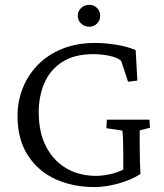

<svg xmlns="http://www.w3.org/2000/svg" viewBox="-20 -758 671 787"><path d="M367.2 8.8Q279.3 8.8 208 -23.4Q136.7 -55.7 94.2 -121.1Q51.8 -186.5 51.8 -283.2Q51.8 -341.8 72.8 -395.5Q93.8 -449.2 134.3 -491.2Q174.8 -533.2 234.4 -557.6Q293.9 -582 371.1 -582Q410.2 -582 456.1 -574.7Q502 -567.4 536.1 -552.7L543 -427.7L504.9 -422.9L476.6 -508.8Q459 -523.4 425.8 -529.8Q392.6 -536.1 363.3 -536.1Q283.2 -536.1 233.4 -502.9Q183.6 -469.7 161.1 -415.5Q138.7 -361.3 138.7 -298.8Q138.7 -213.9 169.9 -155.3Q201.2 -96.7 253.9 -66.9Q306.6 -37.1 374 -37.1Q405.3 -37.1 442.9 -46.9Q480.5 -56.6 509.8 -78.1L485.4 -22.5V-125Q485.4 -159.2 484.4 -184.6Q483.4 -210 481.4 -222.7L416 -232.4L418 -267.6H592.8L594.7 -234.4L552.7 -223.6Q552.7 -219.7 552.7 -201.7Q552.7 -183.6 552.7 -156.2Q552.7 -117.2 553.7 -92.8Q554.7 -68.4 555.7 -44.9Q518.6 -20.5 465.8 -5.9Q413.1 8.8 367.2 8.8ZM345.7 -648.4Q327.1 -648.4 313 -661.1Q298.8 -673.8 298.8 -693.4Q298.8 -712.9 313 -725.6Q327.1 -738.3 345.7 -738.3Q364.3 -738.3 377.4 -725.6Q390.6 -712.9 390.6 -693.4Q390.6 -673.8 377.4 -661.1Q364.3 -648.4 345.7 -648.4Z"/></svg>

Font: Crimson Pro Light
Style: Regular
Weight: 300
Designer: Jacques Le Bailly
Foundry: Baron von Fonthausen
Version: Version 1.003